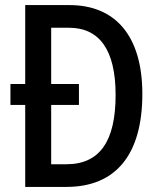

<svg xmlns="http://www.w3.org/2000/svg" viewBox="-20 -800 632 754"><path d="M253 -780H79V-470H21V-388H79V-66H241C434 -66 539 -192 539 -431C539 -659 433 -780 253 -780ZM251 -691C369 -691 434 -606 434 -427C434 -246 372 -155 241 -155H181V-388H290V-470H181V-691Z"/></svg>

Font: Noto Sans Malayalam UI Condensed Medium
Style: Regular
Weight: 500
Width: 3
Designer: Jelle Bosma - Monotype Design Team
Foundry: Monotype Imaging Inc.
Version: Version 2.104